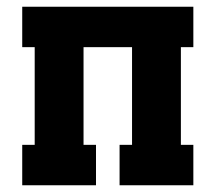

<svg xmlns="http://www.w3.org/2000/svg" viewBox="-20 -550 640 570"><path d="M46 0V-120H83V-410H46V-530H554V-410H517V-120H554V0H335V-120H372V-410H228V-120H265V0Z"/></svg>

Font: Iosevka Slab Heavy Extended
Style: Regular
Weight: 900
Width: 7
Monospace: yes
Designer: Belleve Invis
Foundry: Belleve Invis
Version: Version 11.1.0; ttfautohint (v1.8.3)